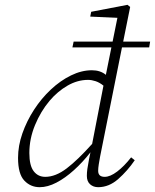

<svg xmlns="http://www.w3.org/2000/svg" viewBox="-20 -765 644 798"><path d="M102 -129Q102 -77 120 -53.5Q138 -30 168 -30Q211 -30 257 -65Q303 -100 363 -167L410 -409Q394 -422 377.5 -427.5Q361 -433 346 -433Q302 -433 260.5 -409Q219 -385 186 -346Q149 -302 125.5 -245Q102 -188 102 -129ZM396 -114Q393 -98 390.5 -82Q388 -66 388 -55Q388 -30 415 -30Q438 -30 467 -52Q496 -74 525 -111L540 -99Q510 -55 471.5 -21Q433 13 388 13Q368 13 354.5 1Q341 -11 341 -34Q341 -48 343 -62.5Q345 -77 350 -103L356 -132Q324 -91 287.5 -58Q251 -25 214.5 -6Q178 13 145 13Q107 13 81 -14.5Q55 -42 55 -109Q55 -159 73 -210.5Q91 -262 121.5 -309Q152 -356 191.5 -393Q231 -430 275 -451.5Q319 -473 362 -473Q397 -473 420 -454L443 -568H281L286 -592H448L468 -691L355 -696L359 -716L510 -745L521 -736L492 -592H604L600 -568H487Z"/></svg>

Font: Source Serif Pro Light
Style: Italic
Weight: 300
Italic angle: -12°
Designer: Frank Grießhammer
Foundry: Adobe Systems Incorporated
Version: Version 3.001;hotconv 1.0.111;makeotfexe 2.5.65597